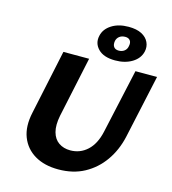

<svg xmlns="http://www.w3.org/2000/svg" viewBox="-130 -1005 1007 1125"><g transform="rotate(15 373.5 -442.0)"><path d="M327 15Q243 15 184.5 -19.5Q126 -54 101.5 -117Q77 -180 96 -267L179 -658H335L257 -292Q245 -232 256 -191.5Q267 -151 296.5 -131Q326 -111 366 -111Q426 -111 469.5 -151Q513 -191 530 -268L616 -658H747L663 -272Q644 -188 598.5 -123.5Q553 -59 485 -22Q417 15 327 15ZM484 -688Q414 -688 380.5 -722.5Q347 -757 358 -804Q367 -846 408.5 -872.5Q450 -899 511 -899Q560 -899 590.5 -883Q621 -867 633.5 -840Q646 -813 639 -783Q629 -740 586.5 -714Q544 -688 484 -688ZM490 -749Q510 -749 524 -760Q538 -771 541 -790Q546 -812 536.5 -824.5Q527 -837 507 -837Q486 -837 472 -826.5Q458 -816 454 -798Q450 -775 459.5 -762Q469 -749 490 -749Z"/></g></svg>

Font: Ysabeau Infant ExtraBold
Style: Italic
Weight: 800
Italic angle: -12°
Designer: Christian Thalmann (Catharsis Fonts)
Version: Version 2.001;gftools[0.9.30]; featfreeze: ss01,ss02,lnum